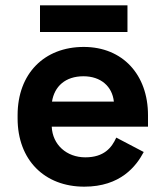

<svg xmlns="http://www.w3.org/2000/svg" viewBox="-20 -686 617 720"><path d="M296 14C432 14 491 -63 519 -116L416 -170C399 -132 370 -96 300 -96C230 -96 177 -143 174 -211H535V-254C535 -406 440 -510 294 -510C146 -510 46 -410 46 -254V-242C46 -86 147 14 296 14ZM130 -566H458V-666H130ZM175 -305C184 -362 225 -400 293 -400C358 -400 401 -362 407 -305Z"/></svg>

Font: Meta Space
Style: Bold
Weight: 700
Designer: Meta Pool / Florian Karsten
Foundry: Meta Pool / Florian Karsten
Version: Version 2.000;Glyphs 3.1.1 (3137)